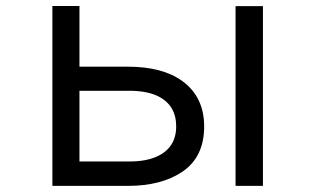

<svg xmlns="http://www.w3.org/2000/svg" viewBox="-20 -585 1040 630"><path d="M151.9 -565.4H240.7V-366.2H399.9Q513.2 -366.2 578.6 -318.8Q649.9 -266.6 649.9 -169.9Q649.9 -70.3 579.1 -22Q510.3 24.9 399.9 24.9H151.9ZM240.7 -287.1V-55.2H405.8Q459.5 -55.2 495.6 -71.8Q558.1 -100.6 558.1 -170.4Q558.1 -238.8 500 -268.6Q462.9 -287.1 405.8 -287.1ZM752.9 -564.9H842.8V24.9H752.9Z"/></svg>

Font: BIZ UDGothic
Style: Regular
Weight: 400
Monospace: yes
Designer: TypeBank Co., Ltd.
Foundry: Morisawa Inc.
Version: Version 1.05